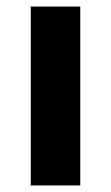

<svg xmlns="http://www.w3.org/2000/svg" viewBox="-20 -566 339 586"><path d="M225 0V-546H74V0Z"/></svg>

Font: Noto Sans Canadian Aboriginal
Style: Bold
Weight: 700
Designer: Monotype Design Team, Typotheque's Kevin King
Foundry: Monotype Imaging Inc.
Version: Version 2.004